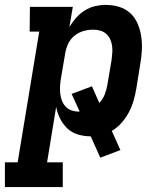

<svg xmlns="http://www.w3.org/2000/svg" viewBox="-60 -548 680 783"><path d="M196 215H-40V114H12L100 -419H61L62 -520H237L223 -438Q235 -458 250.5 -475.5Q266 -493 286 -505.5Q306 -518 328 -523Q350 -528 371 -528Q400 -528 426 -520Q452 -512 471.5 -494Q491 -476 501.5 -451Q512 -426 516 -399Q520 -372 518.5 -343.5Q517 -315 512 -287L496 -187Q492 -163 485 -138.5Q478 -114 466 -91Q454 -68 436.5 -48Q419 -28 396 -14L431 64L349 95L310 8Q283 8 258 0.5Q233 -7 215 -24Q197 -41 185.5 -63.5Q174 -86 169 -112L132 114H196ZM261 -93H265L232 -165L315 -196L345 -128Q360 -144 367.5 -164Q375 -184 378 -203L395 -303Q397 -318 398 -333Q399 -348 397 -362Q395 -376 389 -388.5Q383 -401 373 -410Q363 -419 349 -423Q335 -427 320 -427Q300 -427 280.5 -421.5Q261 -416 244 -402.5Q227 -389 218 -369.5Q209 -350 206 -331L189 -231Q186 -215 185 -199Q184 -183 185.5 -168Q187 -153 192 -139Q197 -125 207 -114Q217 -103 231 -98Q245 -93 261 -93Z"/></svg>

Font: Iosevka HT Extended
Style: Bold Italic
Weight: 700
Width: 7
Italic angle: -9°
Monospace: yes
Designer: Belleve Invis
Foundry: Belleve Invis
Version: Version 32.3.0; ttfautohint (v1.8.4)